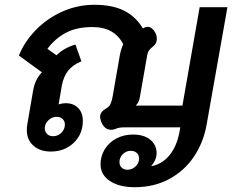

<svg xmlns="http://www.w3.org/2000/svg" viewBox="-20 -623 970 802"><path d="M400 63Q400 29 417.5 0.5Q435 -28 466 -44.5Q497 -61 536 -61Q581 -61 607.5 -39.5Q634 -18 634 16Q634 32 628 45.5Q622 59 613 68V71Q660 62 691.5 21Q723 -20 733 -91H500Q478 -91 466 -86Q456 -81 444 -81Q416 -81 403 -114Q398 -127 398 -135Q398 -146 405 -155Q412 -164 428 -173Q437 -179 442.5 -191Q448 -203 451 -223L481 -395Q487 -423 495 -438Q477 -473 445.5 -491.5Q414 -510 365 -510Q301 -510 256 -486.5Q211 -463 178 -419L216 -392Q247 -423 295 -437L320 -367Q284 -352 264.5 -327.5Q245 -303 238 -264L225 -187Q240 -192 254 -192Q287 -192 306.5 -172Q326 -152 326 -118Q326 -63 288 -26.5Q250 10 192 10Q147 10 119.5 -14.5Q92 -39 92 -80Q92 -95 94 -103L118 -243Q126 -291 155 -321L59 -391Q81 -447 128 -496Q175 -545 239 -574Q303 -603 374 -603Q450 -603 499 -578Q548 -553 577 -504Q587 -511 597 -511Q609 -511 620 -499Q635 -481 635 -463Q635 -449 630.5 -441.5Q626 -434 616 -426Q607 -419 602 -412Q597 -405 595 -393L564 -216Q560 -194 547 -182H742L814 -593H930L843 -102Q830 -28 790 31.5Q750 91 686.5 125Q623 159 543 159Q478 159 439 133Q400 107 400 63ZM251 -103Q251 -117 241.5 -126Q232 -135 216 -135Q197 -135 182 -120.5Q167 -106 167 -87Q167 -73 176.5 -63.5Q186 -54 202 -54Q222 -54 236.5 -68.5Q251 -83 251 -103ZM561 39Q561 25 551.5 16Q542 7 526 7Q507 7 493 21Q479 35 479 54Q479 68 488 77Q497 86 512 86Q532 86 546.5 72Q561 58 561 39Z"/></svg>

Font: Niramit SemiBold
Style: Italic
Weight: 600
Italic angle: -10°
Designer: Katatrad Aksorn Co.,Ltd.
Foundry: Cadson Demak Co.,Ltd.
Version: Version 1.001; ttfautohint (v1.6)